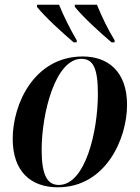

<svg xmlns="http://www.w3.org/2000/svg" viewBox="-20 -786 593 816"><path d="M293 -606H306V-615C279 -660 248 -723 231 -766H138L137 -757C171 -714 246 -646 293 -606ZM454 -606H467V-615C439 -660 410 -721 392 -766H298V-757C333 -713 407 -646 454 -606ZM226 10C429 10 520 -196 520 -340C520 -486 435 -546 332 -546C126 -546 34 -345 34 -196C34 -57 111 10 226 10ZM230 0C182 0 157 -40 157 -148C157 -307 216 -536 326 -536C376 -536 396 -496 396 -387C396 -228 343 0 230 0Z"/></svg>

Font: Noto Serif Display SemiCondensed SemiBold
Style: Italic
Weight: 600
Width: 4
Italic angle: -12°
Designer: Monotype Design Team
Foundry: Monotype Imaging Inc.
Version: Version 2.009